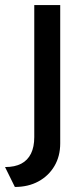

<svg xmlns="http://www.w3.org/2000/svg" viewBox="-51 -545 334 762"><path d="M-31 118Q8 118 33.5 104.5Q59 91 72 64.5Q85 38 85 -1V-525H188V24Q188 75 165 114Q142 153 101.5 175Q61 197 8 197Z"/></svg>

Font: Mach
Style: Regular
Weight: 400
Version: Version 1.002